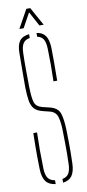

<svg xmlns="http://www.w3.org/2000/svg" viewBox="-103 -977 462 1019"><g transform="rotate(-10 128.0 -467.5)"><path d="M150.5 3.5V-16.5Q174.5 -21 185 -38.2Q195.5 -55.5 196.5 -88Q197.5 -122.5 197.8 -147.8Q198 -173 197.5 -199.8Q197 -226.5 196.5 -266Q196 -312.5 187.5 -342.2Q179 -372 147.5 -380L111.5 -389Q80.5 -396.5 65.8 -412.5Q51 -428.5 46.2 -456.8Q41.5 -485 40.5 -529Q40 -567.5 40.8 -617.5Q41.5 -667.5 41.5 -713Q41.5 -757 57.2 -778.5Q73 -800 109.5 -804V-783.5Q84.5 -779.5 73.5 -762.5Q62.5 -745.5 61.5 -712Q60 -666.5 60.5 -620.8Q61 -575 61.5 -529Q62.5 -470.5 70.5 -445Q78.5 -419.5 111.5 -411L148.5 -402Q193.5 -391.5 204.2 -359.2Q215 -327 216.5 -266Q217.5 -224.5 217.8 -198.2Q218 -172 217.8 -147.8Q217.5 -123.5 216.5 -88Q215 -44.5 199.2 -22.5Q183.5 -0.5 150.5 3.5ZM193.5 -535Q196.5 -623.5 193.5 -712Q192.5 -744.5 182.5 -761.5Q172.5 -778.5 149.5 -783V-803.5Q182 -799 197 -777.2Q212 -755.5 213.5 -712Q215 -648.5 213.5 -535ZM110.5 4Q75 0 58.5 -22Q42 -44 40.5 -88Q39.5 -127 39.2 -156Q39 -185 39.2 -214.2Q39.5 -243.5 40.5 -283H60.5Q57.5 -185.5 60.5 -88Q61.5 -54.5 73 -37.5Q84.5 -20.5 110.5 -16.5ZM63.5 -840 118.5 -939H139.5L194.5 -840H171.5L129.5 -918L86.5 -840Z"/></g></svg>

Font: Big Shoulders Stencil Display Thin
Style: Regular
Weight: 100
Designer: Patric King
Foundry: XO Type Co
Version: Version 1.000